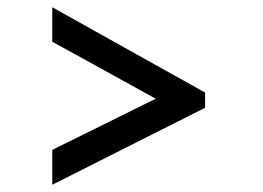

<svg xmlns="http://www.w3.org/2000/svg" viewBox="-20 -560 724 529"><path d="M545 -263 124 -51V-147L409 -288Q339 -327 266 -367Q193 -407 124 -445V-540L545 -305Z"/></svg>

Font: Ekushey Ghorautra
Style: Bold
Weight: 700
Designer: Al Mamun Sumon
Foundry: Al Mamun Sumon
Version: Version 1.0